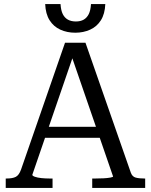

<svg xmlns="http://www.w3.org/2000/svg" viewBox="-20 -919 738 939"><path d="M185 -299H486L487 -245H179ZM321 -671 337 -643 138 -64Q138 -59 150.5 -54.5Q163 -50 182.5 -48Q202 -46 221 -46H237V0H8V-46H13Q41 -46 57 -54Q73 -62 83 -90L298 -710H398L620 -74Q627 -55 643.5 -50.5Q660 -46 685 -46H690V0H431V-46H448Q467 -46 486.5 -47Q506 -48 519.5 -50.5Q533 -53 533 -56ZM348 -759Q308 -759 275 -774Q242 -789 222.5 -820Q203 -851 201 -899H276Q278 -868 287 -850Q296 -832 312 -823Q328 -814 351 -814Q374 -814 389.5 -823Q405 -832 414 -850Q423 -868 425 -899H495Q493 -851 473.5 -820Q454 -789 421 -774Q388 -759 348 -759Z"/></svg>

Font: Roboto Serif 28pt
Style: Regular
Weight: 400
Designer: Greg Gazdowicz
Foundry: Commercial Type
Version: Version 1.008